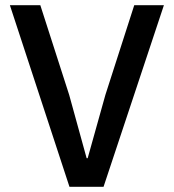

<svg xmlns="http://www.w3.org/2000/svg" viewBox="-20 -718 668 738"><path d="M247 0 18 -698H135L246 -353L313 -110H317L385 -353L496 -698H610L378 0Z"/></svg>

Font: IBM Plex Thai Medium
Style: Regular
Weight: 500
Designer: Mike Abbink, Paul van der Laan, Pieter van Rosmalen, Ben Mitchell, Mark Frömberg
Foundry: Bold Monday
Version: Version 1.0